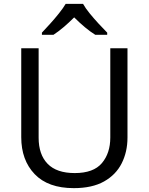

<svg xmlns="http://www.w3.org/2000/svg" viewBox="-20 -964 771 994"><path d="M640 -252Q640 -178 610 -118.5Q580 -59 518.5 -24.5Q457 10 362 10Q229 10 159.5 -62.5Q90 -135 90 -254V-714H180V-251Q180 -164 226.5 -116Q273 -68 367 -68Q464 -68 507.5 -119.5Q551 -171 551 -252V-714H640ZM410 -944Q422 -922 444.5 -894.5Q467 -867 491.5 -840.5Q516 -814 535 -795V-784H473Q447 -800 419 -823.5Q391 -847 364 -874Q337 -847 310 -824Q283 -801 257 -784H197V-795Q216 -815 239.5 -841Q263 -867 285 -894.5Q307 -922 320 -944Z"/></svg>

Font: Noto Sans Kawi
Style: Regular
Weight: 400
Designer: Fadhl Haqq
Version: Version 1.000